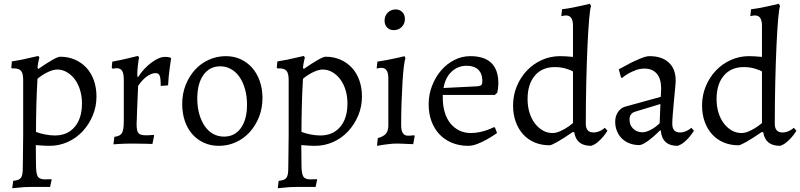

<svg xmlns="http://www.w3.org/2000/svg" viewBox="-20 -762 4247 1019"><path d="M50 198Q66 196 76 192.5Q86 189 91.5 181Q97 173 99 160Q101 147 101 126Q101 114 101.5 92.5Q102 71 102 47Q102 23 102.5 -0.5Q103 -24 103 -40V-338Q103 -372 92 -385.5Q81 -399 54 -399H43L40 -403L43 -436Q69 -440 94 -445Q119 -450 139 -455Q162 -460 183 -465L189 -457Q187 -449 185 -440Q183 -432 181.5 -422.5Q180 -413 179 -403L183 -396Q228 -427 258 -444Q288 -461 299 -461Q342 -461 377.5 -445.5Q413 -430 438.5 -402.5Q464 -375 478 -336Q492 -297 492 -250Q492 -196 472 -148.5Q452 -101 418.5 -65Q385 -29 339.5 -8.5Q294 12 243 12Q234 12 221 11.5Q208 11 197 10Q184 9 170 8Q170 34 170.5 59.5Q171 85 171 111Q171 157 180 173.5Q189 190 218 190Q226 190 235 189.5Q244 189 252 189L254 192L246 230H151Q129 230 110 231Q91 232 77 234Q60 236 45 237ZM171 -62Q191 -54 218.5 -48.5Q246 -43 271 -43Q338 -43 376.5 -88.5Q415 -134 415 -213Q415 -251 405 -284Q395 -317 377 -341Q359 -365 335 -379Q311 -393 283 -393Q263 -393 234 -379.5Q205 -366 179 -344Q177 -313 175.5 -277.5Q174 -242 173 -204.5Q172 -167 171.5 -130.5Q171 -94 171 -62Z M587 -36Q617 -39 627 -55.5Q637 -72 637 -119V-339Q637 -372 628 -386Q619 -400 599 -400Q592 -400 584 -398Q580 -397 578 -397L573 -404L576 -435Q599 -439 622.5 -444Q646 -449 666 -454Q689 -459 711 -465L718 -459Q715 -443 713 -425Q711 -410 709.5 -391.5Q708 -373 709 -356L713 -353Q728 -377 746.5 -396.5Q765 -416 784 -430Q803 -444 821 -452Q839 -460 854 -460Q868 -460 878 -458Q882 -457 885 -456L888 -452L881 -403Q878 -382 875.5 -357Q873 -332 872 -309L833 -306Q833 -347 827.5 -360.5Q822 -374 806 -374Q784 -374 759 -356Q734 -338 713 -306Q711 -254 709 -212Q708 -194 707.5 -176Q707 -158 706.5 -143Q706 -128 705.5 -117Q705 -106 705 -102Q705 -68 714.5 -56Q724 -44 753 -44Q758 -44 765.5 -44Q773 -44 780 -45Q788 -45 797 -46L798 -42L789 2Q771 2 753 1Q737 1 719 0.5Q701 0 687 0Q664 0 645 0.5Q626 1 612 2Q595 3 582 4L587 -36Z M1141 12Q1098 12 1062 -4.5Q1026 -21 1000.5 -50Q975 -79 961 -120Q947 -161 947 -210Q947 -264 965 -310Q983 -356 1014 -390.5Q1045 -425 1087.5 -444.5Q1130 -464 1179 -464Q1222 -464 1257.5 -447.5Q1293 -431 1318.5 -402Q1344 -373 1358.5 -332Q1373 -291 1373 -242Q1373 -188 1355 -142Q1337 -96 1306 -61.5Q1275 -27 1232.5 -7.5Q1190 12 1141 12ZM1169 -37Q1226 -37 1258.5 -82.5Q1291 -128 1291 -206Q1291 -251 1280.5 -288.5Q1270 -326 1251.5 -353Q1233 -380 1206.5 -395Q1180 -410 1149 -410Q1092 -410 1059.5 -364Q1027 -318 1027 -239Q1027 -194 1037.5 -157Q1048 -120 1066.5 -93Q1085 -66 1111 -51.5Q1137 -37 1169 -37Z M1459 198Q1475 196 1485 192.5Q1495 189 1500.5 181Q1506 173 1508 160Q1510 147 1510 126Q1510 114 1510.5 92.5Q1511 71 1511 47Q1511 23 1511.5 -0.5Q1512 -24 1512 -40V-338Q1512 -372 1501 -385.5Q1490 -399 1463 -399H1452L1449 -403L1452 -436Q1478 -440 1503 -445Q1528 -450 1548 -455Q1571 -460 1592 -465L1598 -457Q1596 -449 1594 -440Q1592 -432 1590.5 -422.5Q1589 -413 1588 -403L1592 -396Q1637 -427 1667 -444Q1697 -461 1708 -461Q1751 -461 1786.5 -445.5Q1822 -430 1847.5 -402.5Q1873 -375 1887 -336Q1901 -297 1901 -250Q1901 -196 1881 -148.5Q1861 -101 1827.5 -65Q1794 -29 1748.5 -8.5Q1703 12 1652 12Q1643 12 1630 11.5Q1617 11 1606 10Q1593 9 1579 8Q1579 34 1579.5 59.5Q1580 85 1580 111Q1580 157 1589 173.5Q1598 190 1627 190Q1635 190 1644 189.5Q1653 189 1661 189L1663 192L1655 230H1560Q1538 230 1519 231Q1500 232 1486 234Q1469 236 1454 237ZM1580 -62Q1600 -54 1627.5 -48.5Q1655 -43 1680 -43Q1747 -43 1785.5 -88.5Q1824 -134 1824 -213Q1824 -251 1814 -284Q1804 -317 1786 -341Q1768 -365 1744 -379Q1720 -393 1692 -393Q1672 -393 1643 -379.5Q1614 -366 1588 -344Q1586 -313 1584.5 -277.5Q1583 -242 1582 -204.5Q1581 -167 1580.5 -130.5Q1580 -94 1580 -62Z M2070 -602Q2048 -602 2034.5 -616Q2021 -630 2021 -653Q2021 -678 2038 -695Q2055 -712 2080 -712Q2101 -712 2115 -698Q2129 -684 2129 -661Q2129 -636 2112 -619Q2095 -602 2070 -602ZM1985 -29Q2015 -37 2028 -52.5Q2041 -68 2041 -94V-348Q2041 -402 2004 -402Q1997 -402 1987 -400Q1983 -399 1979 -398L1983 -435Q2008 -439 2033.5 -443.5Q2059 -448 2080 -453Q2105 -458 2127 -464L2132 -452Q2127 -441 2123 -406.5Q2119 -372 2116 -323Q2113 -274 2111 -215.5Q2109 -157 2109 -98Q2109 -42 2144 -42Q2149 -42 2155 -42Q2161 -42 2166 -43Q2172 -43 2179 -44L2181 -40L2173 3Q2158 3 2142 2Q2128 1 2113 0.5Q2098 0 2084 0Q2068 0 2050 2Q2032 4 2017 6Q1999 9 1981 12Z M2515 -304Q2530 -306 2535 -311Q2540 -316 2540 -331Q2540 -371 2518.5 -392Q2497 -413 2457 -413Q2410 -413 2376.5 -381.5Q2343 -350 2334 -295ZM2330 -258V-242Q2330 -200 2340.5 -165.5Q2351 -131 2370.5 -107Q2390 -83 2417.5 -69.5Q2445 -56 2478 -56Q2501 -56 2523.5 -60.5Q2546 -65 2563 -71Q2583 -78 2601 -87L2607 -85L2618 -56Q2591 -37 2564 -22Q2541 -9 2514.5 1.5Q2488 12 2465 12Q2418 12 2379 -4Q2340 -20 2312.5 -49Q2285 -78 2270 -118.5Q2255 -159 2255 -209Q2255 -260 2273 -306.5Q2291 -353 2321 -388Q2351 -423 2391 -443.5Q2431 -464 2476 -464Q2625 -464 2625 -319Q2624 -298 2623 -291.5Q2622 -285 2619 -270L2606 -258Z M3021 -62Q2917 9 2896 9Q2853 9 2817.5 -6Q2782 -21 2756.5 -49Q2731 -77 2717 -116Q2703 -155 2703 -202Q2703 -256 2722.5 -303.5Q2742 -351 2776 -387Q2810 -423 2855.5 -443.5Q2901 -464 2952 -464Q2966 -464 2983 -463Q3000 -462 3021 -460V-626Q3021 -680 2984 -680Q2977 -680 2967 -678Q2963 -677 2959 -676L2963 -713Q2989 -716 3015.5 -721Q3042 -726 3063 -731Q3088 -736 3111 -742L3117 -729Q3112 -720 3107 -663Q3102 -606 3098 -518.5Q3094 -431 3091.5 -323Q3089 -215 3089 -105Q3089 -59 3130 -59Q3142 -59 3153 -62.5Q3164 -66 3172 -71Q3182 -76 3190 -84L3204 -68Q3192 -49 3178 -33Q3166 -19 3150 -6Q3134 7 3117 12Q3039 12 3028 -59ZM3021 -383Q3010 -389 2995 -394Q2982 -399 2964.5 -402.5Q2947 -406 2924 -406Q2857 -406 2818.5 -360.5Q2780 -315 2780 -236Q2780 -198 2790 -165Q2800 -132 2818 -108Q2836 -84 2860 -70Q2884 -56 2912 -56Q2930 -56 2949 -64Q2968 -72 2984 -82Q3002 -93 3021 -109Z M3489 -292Q3489 -343 3466 -370.5Q3443 -398 3401 -398Q3376 -398 3355 -390Q3334 -382 3317 -373Q3298 -362 3281 -348L3276 -351L3264 -394Q3298 -413 3329 -429Q3355 -442 3382.5 -453Q3410 -464 3427 -464Q3493 -464 3529.5 -430Q3566 -396 3566 -335Q3566 -321 3563 -292Q3560 -263 3557 -228.5Q3554 -194 3551 -160.5Q3548 -127 3548 -105Q3548 -59 3589 -59Q3601 -59 3612 -62.5Q3623 -66 3631 -71Q3641 -76 3649 -84L3663 -68Q3651 -50 3638 -34Q3626 -20 3610.5 -7Q3595 6 3576 12Q3494 12 3487 -69L3483 -70Q3447 -34 3417.5 -13Q3388 8 3373 8Q3345 8 3321.5 -1Q3298 -10 3281 -26.5Q3264 -43 3254.5 -66Q3245 -89 3245 -116Q3245 -145 3259.5 -167Q3274 -189 3298 -196L3487 -248ZM3485 -210 3350 -169Q3321 -160 3321 -127Q3321 -98 3340.5 -79Q3360 -60 3390 -60Q3409 -60 3434.5 -73.5Q3460 -87 3481 -108Z M4024 -62Q3920 9 3899 9Q3856 9 3820.5 -6Q3785 -21 3759.5 -49Q3734 -77 3720 -116Q3706 -155 3706 -202Q3706 -256 3725.5 -303.5Q3745 -351 3779 -387Q3813 -423 3858.5 -443.5Q3904 -464 3955 -464Q3969 -464 3986 -463Q4003 -462 4024 -460V-626Q4024 -680 3987 -680Q3980 -680 3970 -678Q3966 -677 3962 -676L3966 -713Q3992 -716 4018.5 -721Q4045 -726 4066 -731Q4091 -736 4114 -742L4120 -729Q4115 -720 4110 -663Q4105 -606 4101 -518.5Q4097 -431 4094.5 -323Q4092 -215 4092 -105Q4092 -59 4133 -59Q4145 -59 4156 -62.5Q4167 -66 4175 -71Q4185 -76 4193 -84L4207 -68Q4195 -49 4181 -33Q4169 -19 4153 -6Q4137 7 4120 12Q4042 12 4031 -59ZM4024 -383Q4013 -389 3998 -394Q3985 -399 3967.5 -402.5Q3950 -406 3927 -406Q3860 -406 3821.5 -360.5Q3783 -315 3783 -236Q3783 -198 3793 -165Q3803 -132 3821 -108Q3839 -84 3863 -70Q3887 -56 3915 -56Q3933 -56 3952 -64Q3971 -72 3987 -82Q4005 -93 4024 -109Z"/></svg>

Font: Alegreya
Style: Regular
Weight: 400
Designer: Juan Pablo del Peral
Foundry: Juan Pablo del Peral
Version: Version 1.003